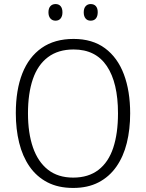

<svg xmlns="http://www.w3.org/2000/svg" viewBox="-20 -917 721 947"><path d="M622 -358Q622 -279 605.5 -212Q589 -145 554 -95Q519 -45 466 -17.5Q413 10 341 10Q267 10 213.5 -18Q160 -46 125.5 -96Q91 -146 74.5 -213Q58 -280 58 -359Q58 -473 90 -554.5Q122 -636 185.5 -680.5Q249 -725 343 -725Q436 -725 498 -679Q560 -633 591 -550.5Q622 -468 622 -358ZM118 -358Q118 -261 142.5 -190Q167 -119 216.5 -80Q266 -41 341 -41Q416 -41 465.5 -79Q515 -117 538.5 -188Q562 -259 562 -358Q562 -509 507 -591Q452 -673 343 -673Q267 -673 216.5 -635Q166 -597 142 -526.5Q118 -456 118 -358ZM219 -856Q219 -876 228.5 -886.5Q238 -897 254 -897Q270 -897 279 -886.5Q288 -876 288 -856Q288 -837 279 -826Q270 -815 254 -815Q238 -815 228.5 -826Q219 -837 219 -856ZM393 -856Q393 -876 402.5 -886.5Q412 -897 427 -897Q444 -897 453 -886.5Q462 -876 462 -857Q462 -837 453 -826Q444 -815 427 -815Q411 -815 402 -826Q393 -837 393 -856Z"/></svg>

Font: Noto Sans Thai SemiCondensed Light
Style: Regular
Weight: 300
Width: 4
Designer: Monotype Design Team
Foundry: Monotype Imaging Inc.
Version: Version 2.001